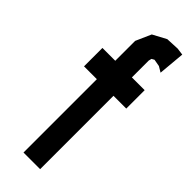

<svg xmlns="http://www.w3.org/2000/svg" viewBox="-267 -820 846 846"><g transform="rotate(45 156.5 -397.0)"><path d="M210 -671.4V-566.4H289.6V-451.7H210V5.4H106.4V-451.7H26.4V-566.4H106.4V-690.4L138.2 -762.2L201.2 -795.9L262.7 -798.8L295.9 -794.4L284.7 -670.4L258.8 -686L225.6 -691.9L213.4 -685.1Z"/></g></svg>

Font: Gap Sans
Style: Bold
Weight: 400
Designer: Alexandre Liziard and Etienne Ozeray
Foundry: Interstices.io
Version: Version 1.610